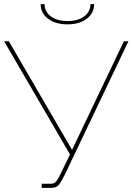

<svg xmlns="http://www.w3.org/2000/svg" viewBox="-20 -910 642 930"><path d="M182 0V-20H227Q244 -20 254 -33.5Q264 -47 277 -75L319 -162L0 -710H23L329 -184L580 -710H602L294 -64Q278 -32 266 -16Q254 0 228 0ZM307 -792Q249 -792 213 -819Q177 -846 177 -890H196Q196 -853 226.5 -830.5Q257 -808 307 -808Q357 -808 387.5 -830.5Q418 -853 418 -890H436Q436 -846 400 -819Q364 -792 307 -792Z"/></svg>

Font: Raleway Thin
Style: Regular
Weight: 100
Designer: Matt McInerney, Pablo Impallari, Rodrigo Fuenzalida
Foundry: Matt McInerney, Pablo Impallari, Rodrigo Fuenzalida
Version: Version 4.026